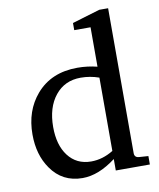

<svg xmlns="http://www.w3.org/2000/svg" viewBox="-84 -803 729 878"><g transform="rotate(-10 281.0 -364.5)"><path d="M542 0H383.8V-53.2Q303.7 7.8 229 7.8Q135.3 7.8 83 -67.9Q37.1 -133.3 37.1 -228Q37.1 -337.9 100.1 -411.6Q169.9 -493.2 292 -493.2Q338.9 -493.2 383.8 -481.9V-665H308.1V-698.2L437 -736.8H478V-64Q478 -43.5 499 -42L542 -39.1ZM383.8 -90.8V-431.2Q342.3 -445.8 298.8 -445.8Q224.6 -445.8 180.4 -390.9Q136.2 -335.9 136.2 -245.1Q136.2 -161.6 173.8 -111.8Q212.9 -60.1 280.8 -60.1Q334 -60.1 383.8 -90.8Z"/></g></svg>

Font: Ezra SIL
Style: Regular
Weight: 400
Designer: Development by SIL's NRSI team. OpenType tables by Ralph Hancock ( hancock@dircon.co.uk )
Foundry: SIL International, Version 2.51: 2007
Version: Version 2.51, 2007